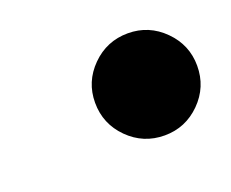

<svg xmlns="http://www.w3.org/2000/svg" viewBox="-48 -589 383 319"><g transform="rotate(-20 144.0 -430.0)"><path d="M108 -430.5Q108 -467.5 134.5 -494Q161 -520.5 198.5 -520.5Q235.5 -520.5 262 -494Q288.5 -467.5 288.5 -430.5Q288.5 -393 262 -366.5Q235.5 -340 198.5 -340Q161 -340 134.5 -366.5Q108 -393 108 -430.5Z"/></g></svg>

Font: Bodoni* 48pt
Style: Bold Italic
Weight: 700
Italic angle: -13°
Version: Version 2.3